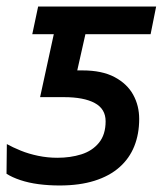

<svg xmlns="http://www.w3.org/2000/svg" viewBox="-20 -559 505 589"><path d="M163 10Q129 10 98.5 6Q68 2 42.5 -6.5Q17 -15 0 -26L1 -117Q19 -107 43.5 -97Q68 -87 97 -81Q126 -75 156 -75Q196 -75 229.5 -85.5Q263 -96 283.5 -121Q304 -146 304 -187Q304 -225 270.5 -243Q237 -261 176 -261H103L145 -454H79L97 -539H459L442 -454H242L217 -343H233Q293 -343 331.5 -322.5Q370 -302 388.5 -268.5Q407 -235 407 -194Q407 -148 392 -110.5Q377 -73 346.5 -46Q316 -19 270 -4.5Q224 10 163 10Z"/></svg>

Font: Noto Sans Display Medium
Style: Italic
Weight: 500
Italic angle: -12°
Designer: Monotype Design Team
Foundry: Monotype Imaging Inc.
Version: Version 2.003